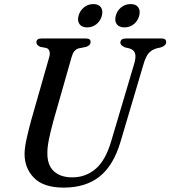

<svg xmlns="http://www.w3.org/2000/svg" viewBox="-20 -884 814 918"><path d="M512 -210 622 -580.5Q631 -611 625.8 -628.5Q620.5 -646 599 -652.5L577.5 -657.5Q555.5 -667 555.5 -680Q556 -700 582 -700H753.5Q774.5 -700 774.5 -683Q774.5 -666 749.5 -657.5L726 -652Q704 -645 690.2 -628.8Q676.5 -612.5 666.5 -578L556 -205.5Q523 -93.5 456.5 -40.2Q390 13 284.5 13Q188 13 142.2 -34Q96.5 -81 97.5 -150.5Q98 -180 108 -224.5Q118 -269 129 -308.5L215.5 -611.5Q220 -627 216.5 -638.8Q213 -650.5 202 -654.5L172.5 -660Q154 -668.5 154 -682Q154.5 -700 178 -700H391.5Q413.5 -700 413 -683.5Q413 -666 390 -659.5L355.5 -652.5Q332 -646 322.5 -611.5L236 -308.5Q221.5 -255.5 214 -218.2Q206.5 -181 206.5 -153.5Q205.5 -95.5 237 -65.8Q268.5 -36 325.5 -36Q390 -36 437.5 -76.8Q485 -117.5 512 -210ZM396.5 -753Q371.5 -753 360.2 -768.5Q349 -784 355.5 -808.5Q362.5 -833.5 381.8 -849Q401 -864.5 426.5 -864.5Q451.5 -864.5 462.5 -849Q473.5 -833.5 467 -808.5Q460.5 -784 441.2 -768.5Q422 -753 396.5 -753ZM575 -753Q549.5 -753 538.2 -768.5Q527 -784 533.5 -808.5Q540 -833.5 559.5 -849Q579 -864.5 604.5 -864.5Q630 -864.5 641 -849Q652 -833.5 645.5 -808.5Q639 -784 619.8 -768.5Q600.5 -753 575 -753Z"/></svg>

Font: Fraunces 72pt Soft
Style: Italic
Weight: 400
Italic angle: -16°
Version: Version 1.000;[b76b70a41]